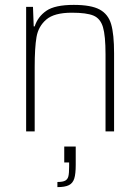

<svg xmlns="http://www.w3.org/2000/svg" viewBox="-20 -538 573 786"><path d="M87 -510H115L118 -430H122Q135 -470 170 -494Q205 -518 282 -518Q353 -518 388 -499Q423 -480 435 -439Q447 -398 447 -320V0H412V-315Q412 -392 401.5 -427Q391 -462 363 -474Q335 -486 274 -486Q202 -486 169.5 -458Q137 -430 129.5 -386.5Q122 -343 122 -264V0H87ZM263 144V127H243V62H290V137Q290 174 284 193Q278 212 262 220Q246 228 215 228V207Q237 207 247 201.5Q257 196 260 183.5Q263 171 263 144Z"/></svg>

Font: Saira Semi Condensed Thin
Style: Regular
Weight: 100
Width: 4
Designer: Hector Gatti with collaboration of the Omnibus-Type team
Foundry: Omnibus-Type
Version: Version 1.001; ttfautohint (v1.8)